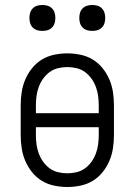

<svg xmlns="http://www.w3.org/2000/svg" viewBox="-20 -742 540 770"><path d="M250 8Q224 8 197.5 2.5Q171 -3 148.5 -16.5Q126 -30 109 -51Q92 -72 81.5 -96.5Q71 -121 67 -147.5Q63 -174 63 -200V-320Q63 -346 67 -372.5Q71 -399 81.5 -423.5Q92 -448 109 -469Q126 -490 148.5 -503.5Q171 -517 197.5 -522.5Q224 -528 250 -528Q276 -528 302.5 -522.5Q329 -517 351.5 -503.5Q374 -490 391 -469Q408 -448 418.5 -423.5Q429 -399 433 -372.5Q437 -346 437 -320V-200Q437 -174 433 -147.5Q429 -121 418.5 -96.5Q408 -72 391 -51Q374 -30 351.5 -16.5Q329 -3 302.5 2.5Q276 8 250 8ZM124 -288H376V-320Q376 -339 373.5 -357.5Q371 -376 364.5 -393.5Q358 -411 347 -426.5Q336 -442 321 -453Q306 -464 287.5 -468.5Q269 -473 250 -473Q231 -473 212.5 -468.5Q194 -464 179 -453Q164 -442 153 -426.5Q142 -411 135.5 -393.5Q129 -376 126.5 -357.5Q124 -339 124 -320ZM250 -47Q269 -47 287.5 -51.5Q306 -56 321 -67Q336 -78 347 -93.5Q358 -109 364.5 -126.5Q371 -144 373.5 -162.5Q376 -181 376 -200V-232H124V-200Q124 -181 126.5 -162.5Q129 -144 135.5 -126.5Q142 -109 153 -93.5Q164 -78 179 -67Q194 -56 212.5 -51.5Q231 -47 250 -47ZM350 -618Q339 -618 329 -621Q319 -624 311.5 -631.5Q304 -639 301 -649Q298 -659 298 -670Q298 -681 301 -691Q304 -701 311.5 -708.5Q319 -716 329 -719Q339 -722 350 -722Q361 -722 371 -719Q381 -716 388.5 -708.5Q396 -701 399 -691Q402 -681 402 -670Q402 -659 399 -649Q396 -639 388.5 -631.5Q381 -624 371 -621Q361 -618 350 -618ZM150 -618Q139 -618 129 -621Q119 -624 111.5 -631.5Q104 -639 101 -649Q98 -659 98 -670Q98 -681 101 -691Q104 -701 111.5 -708.5Q119 -716 129 -719Q139 -722 150 -722Q161 -722 171 -719Q181 -716 188.5 -708.5Q196 -701 199 -691Q202 -681 202 -670Q202 -659 199 -649Q196 -639 188.5 -631.5Q181 -624 171 -621Q161 -618 150 -618Z"/></svg>

Font: Iosevka Curly Slab Light
Style: Regular
Weight: 300
Monospace: yes
Designer: Belleve Invis
Foundry: Belleve Invis
Version: Version 22.1.2; ttfautohint (v1.8.4)